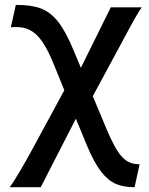

<svg xmlns="http://www.w3.org/2000/svg" viewBox="-20 -528 609 787"><path d="M279.3 -327.1 311.5 -250 434.1 -498H561Q544.4 -476.6 482.4 -359.9L463.4 -324.7L360.4 -133.8L411.6 -11.2Q437.5 51.3 457.8 84.7Q478 118.2 500 131.8Q522 145.5 552.2 145.5L531.7 239.3Q487.3 239.3 455.6 226.1Q423.8 212.9 395 176.3Q366.2 139.6 336.9 69.8L291 -41.5L147 239.3H19.5Q33.7 221.7 64.7 168.7Q95.7 115.7 119.6 70.8L243.7 -158.2L199.7 -266.1Q176.3 -323.7 153.6 -356.7Q130.9 -389.6 104 -404.1Q77.1 -418.5 40.5 -417Q35.2 -417 24.4 -416L44.9 -507.8Q106.4 -508.3 146 -493.9Q185.5 -479.5 216.8 -440.7Q248 -401.9 279.3 -327.1Z"/></svg>

Font: Lesson One Medium
Style: Regular
Weight: 500
Designer: But Ko, Victor Gaultney, Annie Olsen, Julie Remington, Don Collingsworth, Eric Hays, Becca Hirsbrunner
Version: Version 1.100